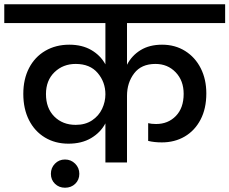

<svg xmlns="http://www.w3.org/2000/svg" viewBox="-44 -760 1073 898"><path d="M550 -652V-457Q572 -500 613.5 -525.5Q655 -551 714 -551Q775 -551 822 -521.5Q869 -492 895 -440.5Q921 -389 921 -323Q921 -252 894 -200.5Q867 -149 820 -121.5Q773 -94 713 -94Q677 -94 649 -101V-184Q664 -180 686 -180Q742 -180 778.5 -217.5Q815 -255 815 -321Q815 -383 777.5 -422Q740 -461 683 -461Q617 -461 583.5 -417Q550 -373 550 -312V0H449V-183Q426 -140 382 -114Q338 -88 276 -88Q214 -88 166 -117Q118 -146 91.5 -198.5Q65 -251 65 -321Q65 -390 92 -442Q119 -494 168 -522.5Q217 -551 280 -551Q340 -551 383 -526Q426 -501 449 -459V-652H-24V-740H1009V-652ZM310 -176Q355 -176 386.5 -197Q418 -218 433.5 -251Q449 -284 449 -319Q449 -376 413 -418.5Q377 -461 310 -461Q251 -461 211 -422.5Q171 -384 171 -320Q171 -254 210 -215Q249 -176 310 -176ZM327 53Q327 81 308 99.5Q289 118 260 118Q232 118 213 99.5Q194 81 194 53Q194 25 213 5.5Q232 -14 260 -14Q288 -14 307.5 5.5Q327 25 327 53Z"/></svg>

Font: A Bank Premium Med
Style: Regular
Weight: 500
Designer: Ninad Kale (Devanagari), Jonny Pinhorn (Latin), Htun Naung (Myanmar)
Foundry: Indian Type Foundry
Version: 4.004